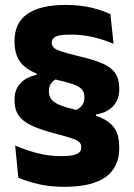

<svg xmlns="http://www.w3.org/2000/svg" viewBox="-20 -672 531 760"><path d="M273 -233.5Q294 -241 304 -253.8Q314 -266.5 314 -284.5V-287Q314 -307 303.8 -318.5Q293.5 -330 269.5 -338.5Q245.5 -347 203 -356.5Q141.5 -370.5 105.2 -389.8Q69 -409 53.2 -437.5Q37.5 -466 37.5 -505.5V-510Q37.5 -582 89 -617.2Q140.5 -652.5 240.5 -652.5Q296.5 -652.5 341.2 -641.8Q386 -631 417 -616L429.5 -498.5Q394.5 -514 351 -524.5Q307.5 -535 259.5 -535Q215.5 -535 200.2 -527Q185 -519 185 -504V-502Q185 -491.5 192.5 -483.8Q200 -476 223.5 -468.2Q247 -460.5 294 -449Q348.5 -436.5 383.5 -421.8Q418.5 -407 435.2 -383.8Q452 -360.5 452 -322V-317.5Q452 -277.5 427.2 -251.2Q402.5 -225 360 -219L360.5 -189ZM215 -364.5Q194 -357 183.8 -344Q173.5 -331 173.5 -313.5V-310.5Q173.5 -292.5 182.8 -279.5Q192 -266.5 215.5 -256.8Q239 -247 283 -236.5Q343 -223 380.2 -206Q417.5 -189 434.8 -161.8Q452 -134.5 452 -89.5V-85Q452 -10.5 398.5 28.5Q345 67.5 234.5 67.5Q176.5 67.5 131 56.5Q85.5 45.5 52.5 31.5L40 -96Q77.5 -79.5 123.8 -66.8Q170 -54 223 -54Q265.5 -54 283.5 -62.2Q301.5 -70.5 301.5 -87.5V-90Q301.5 -102.5 292.8 -110.2Q284 -118 261.2 -125.5Q238.5 -133 196 -144Q139.5 -159 104.8 -175.2Q70 -191.5 53.8 -215Q37.5 -238.5 37.5 -274V-279Q37.5 -318 61.5 -343Q85.5 -368 125 -375.5L124.5 -399Z"/></svg>

Font: Anek Latin
Style: Bold
Weight: 700
Designer: Yesha Goshar
Foundry: Ek Type
Version: Version 1.003